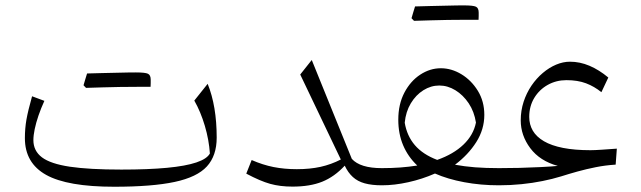

<svg xmlns="http://www.w3.org/2000/svg" viewBox="-20 -691 2392 716"><path d="M762.7 -118.7Q752 -98.6 712.2 -85.2Q672.4 -71.8 602.8 -65.2Q533.2 -58.6 432.6 -58.6Q312.5 -58.6 240.5 -69.3Q168.5 -80.1 136.5 -104.2Q104.5 -128.4 104.5 -168.5Q104.5 -186 109.4 -209.5Q114.3 -232.9 123.5 -260Q132.8 -287.1 145.5 -314.9L99.6 -332Q84.5 -278.3 78.6 -245.1Q72.8 -211.9 72.8 -175.8Q72.8 -83 152.1 -38.8Q231.4 5.4 405.8 5.4Q547.4 5.4 631.1 -12.5Q714.8 -30.3 751.5 -70.3Q788.1 -110.4 788.1 -177.7Q788.1 -295.4 754.4 -378.4L704.6 -315.9Q728.5 -273.9 743.9 -221.7Q759.3 -169.4 762.7 -118.7ZM492.2 -367.2Q507.8 -367.2 517.6 -367.2Q527.3 -367.2 533 -367.2Q538.6 -367.2 541.5 -367.2Q542 -373.5 542 -381.3Q542 -389.2 542 -394Q542 -411.1 531.7 -416Q521.5 -420.9 486.8 -420.9Q454.1 -413.6 421.4 -405.5Q388.7 -397.5 356.2 -389.4Q323.7 -381.3 291.5 -373Q293.9 -370.6 296.1 -368.2Q298.3 -365.7 300.8 -363.3Q331.1 -364.3 363 -365.2Q395 -366.2 427.5 -366.7Q460 -367.2 492.2 -367.2ZM300.8 -363.3Q332 -372.6 363 -381.8Q394 -391.1 425 -401.1Q456.1 -411.1 486.8 -420.9Q478 -420.9 459 -420.7Q439.9 -420.4 414.6 -419.7Q389.2 -418.9 360.6 -418.5Q332 -418 304.7 -417Q301.3 -406.2 298.1 -395.5Q294.9 -384.8 291.5 -373Q293.9 -370.6 296.1 -368.2Q298.3 -365.7 300.8 -363.3Z M1251 -96.2Q1214.8 -77.6 1175.3 -68.8Q1135.7 -60.1 1086.9 -60.1Q1040.5 -60.1 1000 -68.1Q959.5 -76.2 918.5 -94.2L898.4 -43.5Q950.7 -15.6 987.5 -5.4Q1024.4 4.9 1070.8 4.9Q1136.2 4.9 1181.6 -13.4Q1227.1 -31.7 1265.6 -73.2Q1277.8 -47.4 1295.7 -31Q1313.5 -14.6 1340.1 -7.3Q1366.7 0 1403.8 0H1404.3V-64H1403.8Q1323.2 -64 1292 -98.6L1142.6 -467.3L1099.6 -413.1Z M1618.2 -372.1Q1649.4 -372.1 1678.2 -354.5Q1707 -336.9 1727.8 -305.9Q1748.5 -274.9 1754.9 -233.9Q1745.6 -187.5 1708.5 -151.9Q1671.4 -116.2 1610.4 -94.7Q1556.6 -115.2 1527.1 -149.7Q1497.6 -184.1 1489.3 -233.4Q1493.2 -274.4 1512 -305.7Q1530.8 -336.9 1558.8 -354.5Q1586.9 -372.1 1618.2 -372.1ZM1624 -436.5Q1583.5 -436.5 1547.1 -412.6Q1510.7 -388.7 1488 -345.5Q1465.3 -302.2 1465.3 -244.6Q1465.3 -191.9 1483.4 -149.2Q1501.5 -106.4 1536.1 -73.7Q1504.9 -68.8 1472.7 -66.4Q1440.4 -64 1404.3 -64Q1397 -64 1393.3 -56.4Q1389.6 -48.8 1389.6 -33.2V-30.8Q1389.6 -15.1 1393.3 -7.6Q1397 0 1404.3 0Q1451.2 0 1502.7 -11.5Q1554.2 -22.9 1602.1 -43.9Q1649.9 -22.9 1711.2 -11.5Q1772.5 0 1840.3 0H1840.8V-64H1840.3Q1791.5 -64 1751.5 -67.1Q1711.4 -70.3 1676.8 -76.7Q1726.1 -113.8 1756.1 -161.1Q1786.1 -208.5 1786.1 -262.7Q1786.1 -313 1762 -352.3Q1737.8 -391.6 1700.7 -414.1Q1663.6 -436.5 1624 -436.5ZM1715.3 -617.2Q1731 -617.2 1740.7 -617.2Q1750.5 -617.2 1756.1 -617.2Q1761.7 -617.2 1764.6 -617.2Q1765.1 -623.5 1765.1 -631.3Q1765.1 -639.2 1765.1 -644Q1765.1 -661.1 1754.9 -666Q1744.6 -670.9 1710 -670.9Q1677.2 -663.6 1644.5 -655.5Q1611.8 -647.5 1579.3 -639.4Q1546.9 -631.3 1514.6 -623Q1517.1 -620.6 1519.3 -618.2Q1521.5 -615.7 1523.9 -613.3Q1554.2 -614.3 1586.2 -615.2Q1618.2 -616.2 1650.6 -616.7Q1683.1 -617.2 1715.3 -617.2ZM1523.9 -613.3Q1555.2 -622.6 1586.2 -631.8Q1617.2 -641.1 1648.2 -651.1Q1679.2 -661.1 1710 -670.9Q1701.2 -670.9 1682.1 -670.7Q1663.1 -670.4 1637.7 -669.7Q1612.3 -668.9 1583.7 -668.5Q1555.2 -668 1527.8 -667Q1524.4 -656.2 1521.2 -645.5Q1518.1 -634.8 1514.6 -623Q1517.1 -620.6 1519.3 -618.2Q1521.5 -615.7 1523.9 -613.3Z M2105.5 -460.9Q2080.1 -460.9 2054 -450Q2027.8 -439 2004.2 -418.9Q1980.5 -398.9 1961.9 -371.6Q1943.4 -344.2 1932.6 -311.3Q1921.9 -278.3 1921.9 -242.2Q1921.9 -186 1957.5 -138.4Q1993.2 -90.8 2060.1 -72.3Q2034.7 -69.8 1995.8 -67.9Q1957 -65.9 1915.8 -64.9Q1874.5 -64 1840.8 -64Q1833.5 -64 1829.8 -56.4Q1826.2 -48.8 1826.2 -33.2V-30.8Q1826.2 -15.1 1829.8 -7.6Q1833.5 0 1840.8 0Q1884.3 0 1925 -4.2Q1965.8 -8.3 2003.2 -15.9Q2040.5 -23.4 2072.3 -33.2Q2101.6 -42.5 2134 -51.5Q2166.5 -60.5 2202.1 -67.6Q2237.8 -74.7 2275.9 -77.1L2280.3 -136.7Q2252.9 -134.8 2225.3 -132.8Q2197.8 -130.9 2182.1 -130.9Q2123 -130.9 2079.8 -139.4Q2036.6 -147.9 2008.5 -164.3Q1980.5 -180.7 1967 -203.6Q1953.6 -226.6 1953.6 -254.9Q1953.6 -294.9 1972.4 -325.9Q1991.2 -356.9 2022.7 -374.5Q2054.2 -392.1 2092.3 -392.1Q2134.3 -392.1 2165.3 -380.4Q2196.3 -368.7 2222.7 -347.2L2248.5 -401.9Q2213.9 -430.7 2178.2 -445.8Q2142.6 -460.9 2105.5 -460.9Z"/></svg>

Font: Pinar VF
Style: Regular
Weight: 300
Designer: Amin Abedi
Version: Version 2.000